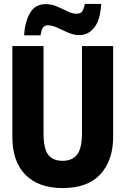

<svg xmlns="http://www.w3.org/2000/svg" viewBox="-20 -949 640 979"><path d="M299 10Q177 10 110 -57.5Q43 -125 43 -250V-714H202V-270Q202 -192 225.5 -160.5Q249 -129 299 -129Q349 -129 373.5 -161Q398 -193 398 -271V-714H557V-253Q557 -131 492 -60.5Q427 10 299 10ZM103 -769Q107 -839 133.5 -883.5Q160 -928 213 -928Q243 -928 270.5 -916Q298 -904 323 -891.5Q348 -879 370 -879Q392 -879 400 -892Q408 -905 413 -929H496Q492 -849 461.5 -809.5Q431 -770 385 -770Q356 -770 327.5 -782.5Q299 -795 273 -807.5Q247 -820 224 -820Q209 -820 200 -809.5Q191 -799 187 -769Z"/></svg>

Font: Noto Sans Mono ExtraBold
Style: Regular
Weight: 800
Designer: Monotype Design Team
Foundry: Monotype Imaging Inc.
Version: Version 2.014